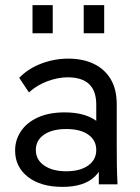

<svg xmlns="http://www.w3.org/2000/svg" viewBox="-20 -720 546 750"><path d="M366 0V-182L356 -209V-311Q356 -365 328 -391.5Q300 -418 244 -418Q207 -418 166 -403Q125 -388 93 -359L55 -416Q90 -452 141 -471.5Q192 -491 247 -491Q303 -491 345.5 -471Q388 -451 412 -411.5Q436 -372 436 -312V-158Q436 -118 436.5 -79Q437 -40 439 0ZM224 10Q139 10 89 -29Q39 -68 39 -132Q39 -173 61.5 -207Q84 -241 127.5 -261Q171 -281 233 -281Q316 -281 362 -243.5Q408 -206 408 -144H392Q392 -70 350 -30Q308 10 224 10ZM239 -51Q293 -51 324.5 -73.5Q356 -96 356 -134Q356 -172 325 -194Q294 -216 239 -216Q184 -216 152 -194Q120 -172 120 -134Q120 -96 152.5 -73.5Q185 -51 239 -51ZM307 -590V-700H387V-590ZM107 -590V-700H186V-590Z"/></svg>

Font: SUSE
Style: Regular
Weight: 400
Designer: Rene Bieder
Foundry: SUSE
Version: Version 1.000